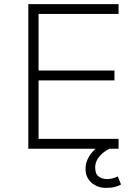

<svg xmlns="http://www.w3.org/2000/svg" viewBox="-20 -725 682 936"><path d="M118 0V-705H558V-657H168V-381H538V-333H168V-48H558V0ZM497 191Q455 191 426 165.5Q397 140 397 98Q397 60 423 25Q449 -10 492 -32L515 0Q500 6 483.5 19Q467 32 455.5 50.5Q444 69 444 92Q444 123 461 135.5Q478 148 502 148Q514 148 527.5 145Q541 142 554 135L570 174Q560 181 541 186Q522 191 497 191Z"/></svg>

Font: Nunito Sans 7pt ExtraLight
Style: Regular
Weight: 250
Designer: Vernon Adams
Foundry: Vernon Adams
Version: Version 3.101;gftools[0.9.27]